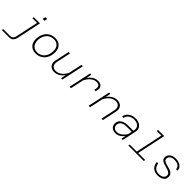

<svg xmlns="http://www.w3.org/2000/svg" viewBox="412 -2465 4376 4376"><g transform="rotate(45 2600.0 -276.5)"><path d="M526 -544 402 40Q389 103 355 140.5Q321 178 244 178H18L26 140H244Q286 140 314.5 118.5Q343 97 355 42L480 -544ZM322 -506 330 -544H503L495 -506ZM497 -659 513 -731H573L557 -659Z M937 12Q869 12 818.5 -16Q768 -44 740 -96.5Q712 -149 712 -222Q712 -321 749.5 -396.5Q787 -472 855 -514Q923 -556 1014 -556Q1082 -556 1132.5 -528Q1183 -500 1210.5 -448Q1238 -396 1238 -323Q1238 -224 1200.5 -148.5Q1163 -73 1095.5 -30.5Q1028 12 937 12ZM940 -30Q1016 -30 1072 -66.5Q1128 -103 1159 -168.5Q1190 -234 1190 -319Q1190 -411 1141 -462.5Q1092 -514 1011 -514Q935 -514 878.5 -477.5Q822 -441 791 -376Q760 -311 760 -225Q760 -170 782.5 -125.5Q805 -81 845.5 -55.5Q886 -30 940 -30Z M1495 -544 1421 -195Q1405 -121 1439.5 -75.5Q1474 -30 1545 -30Q1626 -30 1699.5 -92Q1773 -154 1815 -274L1807 -181Q1763 -91 1692 -39.5Q1621 12 1539 12Q1478 12 1436.5 -14Q1395 -40 1378 -86.5Q1361 -133 1375 -196L1449 -544ZM1909 -544 1793 0H1752L1779 -150L1863 -544Z M2472 -349 2482 -396Q2494 -452 2468 -483Q2442 -514 2384 -514Q2305 -514 2234.5 -451Q2164 -388 2117 -272L2120 -345Q2152 -414 2193.5 -461Q2235 -508 2285 -532Q2335 -556 2390 -556Q2441 -556 2475.5 -537Q2510 -518 2524.5 -482Q2539 -446 2528 -396L2518 -349ZM2025 0 2141 -544H2180L2155 -394L2071 0Z M3053 0 3127 -349Q3143 -423 3108.5 -468.5Q3074 -514 3003 -514Q2922 -514 2848.5 -452Q2775 -390 2733 -270L2741 -363Q2785 -453 2856 -504.5Q2927 -556 3009 -556Q3070 -556 3111.5 -530Q3153 -504 3170 -457.5Q3187 -411 3173 -348L3099 0ZM2639 0 2755 -544H2796L2769 -394L2685 0Z M3699 0 3725 -150 3765 -335Q3777 -391 3758 -431Q3739 -471 3697.5 -492.5Q3656 -514 3600 -514Q3521 -514 3464.5 -475Q3408 -436 3397 -368H3350Q3360 -428 3395.5 -470Q3431 -512 3485 -534Q3539 -556 3603 -556Q3671 -556 3723.5 -529Q3776 -502 3801 -452.5Q3826 -403 3811 -335L3740 0ZM3505 12Q3459 12 3423 -6Q3387 -24 3366 -57.5Q3345 -91 3345 -137Q3345 -192 3374.5 -233Q3404 -274 3457.5 -296.5Q3511 -319 3583 -319H3774L3765 -277H3581Q3495 -277 3444 -239.5Q3393 -202 3393 -139Q3393 -87 3426 -58.5Q3459 -30 3508 -30Q3578 -30 3636 -74.5Q3694 -119 3739 -192V-143Q3699 -71 3640.5 -29.5Q3582 12 3505 12Z M4144 0 4299 -730H4345L4190 0ZM3919 0 3927 -38H4425L4417 0ZM4141 -692 4149 -730H4322L4314 -692Z M4867 12Q4819 12 4778.5 -2.5Q4738 -17 4708.5 -44.5Q4679 -72 4662.5 -110Q4646 -148 4645 -194H4691Q4696 -120 4742.5 -75Q4789 -30 4869 -30Q4944 -30 4985.5 -62Q5027 -94 5027 -140Q5027 -179 5003 -201.5Q4979 -224 4941 -237.5Q4903 -251 4860.5 -262Q4818 -273 4780 -288Q4742 -303 4718 -329Q4694 -355 4694 -400Q4694 -445 4718.5 -480.5Q4743 -516 4788.5 -536Q4834 -556 4896 -556Q4957 -556 5006 -537.5Q5055 -519 5085 -482Q5115 -445 5117 -387H5071Q5062 -457 5013.5 -485.5Q4965 -514 4894 -514Q4822 -514 4782 -481Q4742 -448 4742 -403Q4742 -368 4766 -348.5Q4790 -329 4828 -317Q4866 -305 4908.5 -294.5Q4951 -284 4989 -267.5Q5027 -251 5051 -222Q5075 -193 5075 -143Q5075 -94 5050.5 -59.5Q5026 -25 4979.5 -6.5Q4933 12 4867 12Z"/></g></svg>

Font: Azeret Mono Thin Thin
Style: Italic
Weight: 250
Italic angle: -12°
Version: Version 1.002